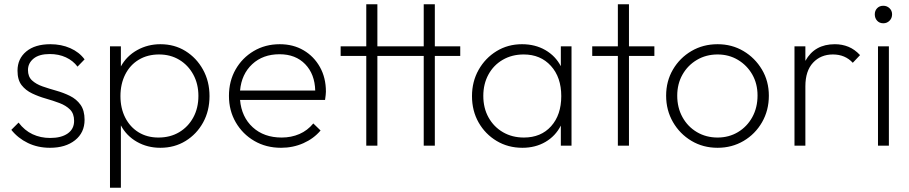

<svg xmlns="http://www.w3.org/2000/svg" viewBox="-20 -682 4258 899"><path d="M214 10Q157 10 110.5 -12.5Q64 -35 33 -74L67 -108Q95 -71 132.5 -53.5Q170 -36 215 -36Q267 -36 297 -57Q327 -78 327 -116Q327 -150 308 -169Q289 -188 258.5 -199.5Q228 -211 194.5 -220.5Q161 -230 130.5 -244.5Q100 -259 81 -283.5Q62 -308 62 -351Q62 -407 103 -441Q144 -475 216 -475Q267 -475 309 -456.5Q351 -438 376 -404L343 -370Q322 -398 288.5 -413.5Q255 -429 213 -429Q163 -429 137 -407.5Q111 -386 111 -354Q111 -323 130 -305.5Q149 -288 179 -277.5Q209 -267 243 -257.5Q277 -248 307.5 -233Q338 -218 357 -191.5Q376 -165 376 -121Q376 -61 331.5 -25.5Q287 10 214 10Z M495 197V-465H546V-371Q573 -420 622.5 -447.5Q672 -475 731 -475Q797 -475 848.5 -443Q900 -411 930.5 -356Q961 -301 961 -232Q961 -163 931 -108.5Q901 -54 849 -22Q797 10 731 10Q670 10 621 -18Q572 -46 546 -95V197ZM722 -38Q777 -38 819 -63Q861 -88 885 -132Q909 -176 909 -233Q909 -289 885 -333Q861 -377 819.5 -402Q778 -427 725 -427Q671 -427 630 -402.5Q589 -378 566.5 -333.5Q544 -289 544 -232Q544 -175 566.5 -131Q589 -87 629 -62.5Q669 -38 722 -38Z M1296 10Q1226 10 1171 -22Q1116 -54 1084 -109Q1052 -164 1052 -233Q1052 -302 1083 -356.5Q1114 -411 1168 -443Q1222 -475 1290 -475Q1353 -475 1401.5 -446.5Q1450 -418 1478 -368Q1506 -318 1506 -253Q1506 -241 1502 -214H1104Q1111 -134 1163.5 -86Q1216 -38 1299 -38Q1344 -38 1382 -54.5Q1420 -71 1447 -104L1481 -71Q1449 -33 1400.5 -11.5Q1352 10 1296 10ZM1289 -428Q1211 -428 1161 -381.5Q1111 -335 1104 -258H1456Q1454 -335 1409 -381.5Q1364 -428 1289 -428Z M1695 0V-420H1575V-465H1695V-662H1747V-465H1964V-662H2016V-465H2135V-420H2016V0H1964V-420H1747V0Z M2426 10Q2359 10 2305.5 -22Q2252 -54 2221 -108.5Q2190 -163 2190 -232Q2190 -300 2221 -355Q2252 -410 2305 -442.5Q2358 -475 2424 -475Q2486 -475 2533.5 -447.5Q2581 -420 2606 -372V-465H2656V0H2606V-94Q2581 -45 2534 -17.5Q2487 10 2426 10ZM2433 -38Q2513 -38 2560.5 -91Q2608 -144 2608 -232Q2608 -320 2559.5 -373.5Q2511 -427 2432 -427Q2377 -427 2334 -402Q2291 -377 2267 -333Q2243 -289 2243 -233Q2243 -176 2267.5 -132Q2292 -88 2335 -63Q2378 -38 2433 -38Z M2873 0V-420H2753V-465H2873V-662H2925V-465H3044V-420H2925V0Z M3340 10Q3272 10 3217.5 -22.5Q3163 -55 3131 -110.5Q3099 -166 3099 -234Q3099 -302 3131 -356.5Q3163 -411 3217.5 -443Q3272 -475 3340 -475Q3407 -475 3461 -443Q3515 -411 3547.5 -356.5Q3580 -302 3580 -234Q3580 -165 3548 -109.5Q3516 -54 3461.5 -22Q3407 10 3340 10ZM3340 -38Q3393 -38 3435.5 -63.5Q3478 -89 3502.5 -133.5Q3527 -178 3527 -235Q3527 -290 3502.5 -333Q3478 -376 3435.5 -401.5Q3393 -427 3340 -427Q3286 -427 3243 -401.5Q3200 -376 3175.5 -332.5Q3151 -289 3151 -234Q3151 -178 3175.5 -133.5Q3200 -89 3243 -63.5Q3286 -38 3340 -38Z M3700 0V-465H3751V-397Q3794 -475 3889 -475Q3923 -475 3952.5 -463Q3982 -451 4007 -424L3973 -388Q3937 -427 3880 -427Q3823 -427 3787 -388.5Q3751 -350 3751 -278V0Z M4116 -573Q4098 -573 4087 -585Q4076 -597 4076 -615Q4076 -632 4087 -643.5Q4098 -655 4116 -655Q4133 -655 4145 -643.5Q4157 -632 4157 -615Q4157 -597 4145 -585Q4133 -573 4116 -573ZM4091 0V-465H4142V0Z"/></svg>

Font: Outfit Extra Light
Style: Regular
Weight: 200
Designer: Rodrigo Fuenzalida
Foundry: fragTYPE
Version: Version 1.000